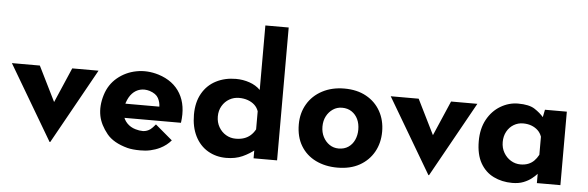

<svg xmlns="http://www.w3.org/2000/svg" viewBox="-50 -956 3477 1136"><g transform="rotate(5 1688.5 -388.5)"><path d="M272.5 8.8 9.8 -436.5H175.8L325.2 -134.8L239.3 -137.7L368.2 -436.5H524.4L276.4 8.8Z M734.4 3.9Q650.4 -18.6 611.3 -66.4Q569.3 -118.2 558.6 -170.9Q546.9 -229.5 567.4 -295.9Q586.9 -359.4 635.7 -399.9Q684.6 -440.4 748.5 -452.6Q812.5 -464.8 879.9 -444.3Q969.7 -416 1010.7 -345.7Q1051.8 -275.4 1037.1 -171.9H680.7L673.8 -255.9H933.6L901.4 -253.9Q901.4 -281.2 888.2 -306.2Q875 -331.1 835.9 -343.8Q805.7 -352.5 779.3 -345.7Q752.9 -338.9 732.9 -317.9Q712.9 -296.9 701.2 -261.7Q689.5 -222.7 695.3 -192.4Q701.2 -162.1 721.7 -140.6Q742.2 -119.1 772.5 -110.4Q794.9 -103.5 817.4 -103.5Q841.8 -104.5 861.3 -119.1Q872.1 -127 890.6 -149.4L992.2 -63.5Q966.8 -33.2 927.7 -13.7Q873 12.7 811.5 11.7Q764.6 11.7 734.4 3.9Z M1321.3 11.7Q1260.7 11.7 1212.4 -16.6Q1164.1 -44.9 1136.7 -99.1Q1109.4 -153.3 1109.4 -226.6Q1109.4 -300.8 1139.2 -353Q1168.9 -405.3 1221.2 -432.1Q1273.4 -459 1338.9 -459Q1380.9 -459 1419.4 -445.8Q1458 -432.6 1484.4 -406.2V-362.3V-789.1H1623V0H1483.4V-85L1494.1 -54.7Q1460 -26.4 1418 -7.3Q1376 11.7 1321.3 11.7ZM1367.2 -106.4Q1395.5 -106.4 1417 -113.8Q1438.5 -121.1 1455.1 -135.7Q1471.7 -150.4 1483.4 -171.9V-279.3Q1475.6 -301.8 1459 -316.9Q1442.4 -332 1418.9 -340.3Q1395.5 -348.6 1367.2 -348.6Q1335.9 -348.6 1309.6 -333.5Q1283.2 -318.4 1267.1 -291Q1251 -263.7 1251 -228.5Q1251 -193.4 1267.1 -165.5Q1283.2 -137.7 1309.6 -122.1Q1335.9 -106.4 1367.2 -106.4Z M1732.4 -223.6Q1732.4 -291 1763.7 -344.2Q1794.9 -397.5 1852.1 -427.7Q1909.2 -458 1983.4 -458Q2058.6 -458 2113.3 -427.7Q2168 -397.5 2197.8 -344.2Q2227.5 -291 2227.5 -223.6Q2227.5 -156.2 2197.8 -103Q2168 -49.8 2113.3 -19Q2058.6 11.7 1981.4 11.7Q1909.2 11.7 1852.5 -16.1Q1795.9 -43.9 1764.2 -96.7Q1732.4 -149.4 1732.4 -223.6ZM1873 -222.7Q1873 -188.5 1887.2 -161.1Q1901.4 -133.8 1925.3 -117.7Q1949.2 -101.6 1979.5 -101.6Q2012.7 -101.6 2036.6 -117.7Q2060.5 -133.8 2073.2 -161.6Q2085.9 -189.5 2085.9 -222.7Q2085.9 -257.8 2073.2 -284.7Q2060.5 -311.5 2036.6 -327.6Q2012.7 -343.8 1979.5 -343.8Q1949.2 -343.8 1925.3 -327.6Q1901.4 -311.5 1887.2 -284.7Q1873 -257.8 1873 -222.7Z M2522.5 8.8 2259.8 -436.5H2425.8L2575.2 -134.8L2489.3 -137.7L2618.2 -436.5H2774.4L2526.4 8.8Z M3019.5 11.7Q2959 11.7 2909.2 -12.7Q2859.4 -37.1 2830.6 -87.9Q2801.8 -138.7 2801.8 -217.8Q2801.8 -292 2831.5 -346.2Q2861.3 -400.4 2910.6 -429.7Q2960 -459 3014.6 -459Q3080.1 -459 3113.3 -437.5Q3146.5 -416 3168.9 -389.6L3163.1 -373L3175.8 -436.5H3305.7V0H3166V-94.7L3176.8 -65.4Q3174.8 -65.4 3164.6 -53.7Q3154.3 -42 3134.8 -26.4Q3115.2 -10.7 3086.9 0.5Q3058.6 11.7 3019.5 11.7ZM3059.6 -101.6Q3085 -101.6 3105 -109.4Q3125 -117.2 3139.6 -131.8Q3154.3 -146.5 3166 -168V-275.4Q3158.2 -297.9 3142.1 -313Q3126 -328.1 3104 -336.4Q3082 -344.7 3054.7 -344.7Q3024.4 -344.7 2999 -329.6Q2973.6 -314.5 2958.5 -287.1Q2943.4 -259.8 2943.4 -224.6Q2943.4 -189.5 2959.5 -161.6Q2975.6 -133.8 3002 -117.7Q3028.3 -101.6 3059.6 -101.6Z"/></g></svg>

Font: Josefin Sans CFJ
Style: Bold
Weight: 700
Designer: Santiago Orozco
Foundry: Typemade
Version: Version 2.001